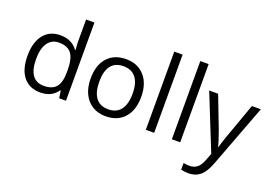

<svg xmlns="http://www.w3.org/2000/svg" viewBox="-129 -1136 2486 1753"><g transform="rotate(20 1113.5 -260.0)"><path d="M450.2 -71.8H445.8Q389.6 9.8 277.8 9.8Q172.9 9.8 114.5 -62Q56.2 -133.8 56.2 -266.1Q56.2 -398.4 114.7 -471.7Q173.3 -544.9 277.8 -544.9Q386.7 -544.9 444.8 -465.8H451.2L447.8 -504.4L445.8 -542V-759.8H526.9V0H460.9ZM288.1 -58.1Q371.1 -58.1 408.4 -103.3Q445.8 -148.4 445.8 -249V-266.1Q445.8 -379.9 408 -428.5Q370.1 -477.1 287.1 -477.1Q215.8 -477.1 178 -421.6Q140.1 -366.2 140.1 -265.1Q140.1 -162.6 177.7 -110.4Q215.3 -58.1 288.1 -58.1Z M1160.6 -268.1Q1160.6 -137.2 1094.7 -63.7Q1028.8 9.8 912.6 9.8Q840.8 9.8 785.2 -23.9Q729.5 -57.6 699.2 -120.6Q668.9 -183.6 668.9 -268.1Q668.9 -398.9 734.4 -471.9Q799.8 -544.9 916 -544.9Q1028.3 -544.9 1094.5 -470.2Q1160.6 -395.5 1160.6 -268.1ZM752.9 -268.1Q752.9 -165.5 793.9 -111.8Q835 -58.1 914.6 -58.1Q994.1 -58.1 1035.4 -111.6Q1076.7 -165 1076.7 -268.1Q1076.7 -370.1 1035.4 -423.1Q994.1 -476.1 913.6 -476.1Q834 -476.1 793.5 -423.8Q752.9 -371.6 752.9 -268.1Z M1383.8 0H1302.7V-759.8H1383.8Z M1636.7 0H1555.7V-759.8H1636.7Z M1723.6 -535.2H1810.5L1927.7 -230Q1966.3 -125.5 1975.6 -79.1H1979.5Q1985.8 -104 2006.1 -164.3Q2026.4 -224.6 2138.7 -535.2H2225.6L1995.6 74.2Q1961.4 164.6 1915.8 202.4Q1870.1 240.2 1803.7 240.2Q1766.6 240.2 1730.5 231.9V167Q1757.3 172.9 1790.5 172.9Q1874 172.9 1909.7 79.1L1939.5 2.9Z"/></g></svg>

Font: f01333215
Style: Regular
Weight: 400
Foundry: Ascender Corporation
Version: Version 1.10